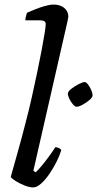

<svg xmlns="http://www.w3.org/2000/svg" viewBox="-20 -820 425 840"><path d="M125 0Q109 0 87.5 -8.5Q66 -17 48.5 -28Q31 -39 27 -46Q30 -56 37 -81.5Q44 -107 54 -142Q64 -177 74.5 -216Q85 -255 94 -291Q107 -340 119 -394Q131 -448 142 -500Q153 -552 161.5 -597Q170 -642 175 -673Q180 -704 180 -714Q180 -724 173.5 -727.5Q167 -731 156 -731H91Q91 -739 93.5 -749Q96 -759 98 -764Q113 -771 134.5 -779.5Q156 -788 177.5 -794Q199 -800 215 -800Q244 -800 261.5 -785Q279 -770 279 -747Q279 -745 275 -725.5Q271 -706 266 -686L126 -73L136 -66Q148 -77 164 -96.5Q180 -116 196 -138Q212 -160 222 -176Q230 -176 238 -172Q246 -168 248 -163Q242 -142 228.5 -114.5Q215 -87 197 -60.5Q179 -34 160 -17Q141 0 125 0ZM315 -353Q308 -353 299 -363.5Q290 -374 283.5 -387.5Q277 -401 277 -410Q277 -420 292 -431.5Q307 -443 324.5 -452Q342 -461 350 -461Q357 -461 365 -450.5Q373 -440 379 -426.5Q385 -413 385 -403Q385 -394 371.5 -382.5Q358 -371 341.5 -362Q325 -353 315 -353Z"/></svg>

Font: Texturina Medium 12pt Medium
Style: Italic
Weight: 500
Italic angle: -11°
Version: Version 1.002